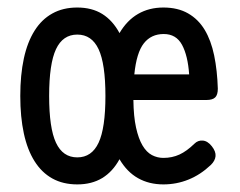

<svg xmlns="http://www.w3.org/2000/svg" viewBox="-20 -482 640 513"><path d="M562 -245.1Q562 -228.5 554.9 -221.7Q547.9 -214.8 531.2 -214.8H336.4Q336.9 -170.9 343.5 -141.1Q350.1 -111.3 360.8 -93.3Q371.6 -75.2 386 -67.6Q400.4 -60.1 416.5 -60.1Q439.9 -60.1 459.5 -69.1Q479 -78.1 499.5 -98.1Q508.8 -107.4 521.7 -106.4Q534.7 -105.5 545.9 -91.3Q557.1 -77.1 555.9 -64.7Q554.7 -52.2 543 -41Q515.6 -15.1 483.6 -2.2Q451.7 10.7 416.5 10.7Q378.4 10.7 348.9 -5.9Q319.3 -22.5 299.3 -56.6Q281.2 -23.4 253.2 -6.3Q225.1 10.7 186.5 10.7Q148.4 10.7 119.9 -5.1Q91.3 -21 72.3 -51.3Q53.2 -81.5 43.7 -125.5Q34.2 -169.4 34.2 -225.6Q34.2 -281.7 43.7 -325.7Q53.2 -369.6 72.3 -399.9Q91.3 -430.2 119.9 -446Q148.4 -461.9 186.5 -461.9Q225.6 -461.9 253.4 -444.6Q281.2 -427.2 299.3 -393.6Q319.3 -427.7 348.9 -444.8Q378.4 -461.9 416.5 -461.9Q455.1 -461.9 482.4 -446.3Q509.8 -430.7 526.9 -402.3Q543.9 -374 552.2 -334Q560.5 -293.9 562 -245.1ZM111.3 -225.6Q111.3 -139.6 129.6 -100.6Q147.9 -61.5 186.5 -61.5Q225.1 -61.5 243.4 -100.6Q261.7 -139.6 261.7 -225.6Q261.7 -311.5 243.4 -350.6Q225.1 -389.6 186.5 -389.6Q147.9 -389.6 129.6 -350.6Q111.3 -311.5 111.3 -225.6ZM417.5 -391.1Q383.8 -391.1 364.3 -366.2Q344.7 -341.3 338.9 -283.2H485.4Q481.9 -333.5 466.3 -362.3Q450.7 -391.1 417.5 -391.1Z"/></svg>

Font: Courier Prime
Style: Regular
Weight: 400
Designer: Alan Dague-Greene
Foundry: Quote-Unquote Apps
Version: Version 1.203